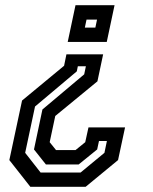

<svg xmlns="http://www.w3.org/2000/svg" viewBox="-20 -720 590 740"><path d="M377.5 -510.5 355.5 -406.5 193 -273 171.5 -172 196 -141.5H271L308.5 -172L321 -229H462L435 -103L310 0H97L16 -103L65 -332.5L227 -466.5L236 -510.5ZM311 -464.5H280L276 -445L115 -309.5L77 -131L136.5 -55H290.5L382.5 -131L392 -176.5H361.5L354.5 -144L283 -86H157L111 -144L143.5 -298L304.5 -433.5ZM421.5 -700 391.5 -558.5H241L271 -700ZM354 -644.5H313.5L307 -613.5H347.5Z"/></svg>

Font: Tourney Expanded SemiBold
Style: Italic
Weight: 600
Width: 7
Italic angle: -12°
Designer: Tyler Finck
Foundry: Etcetera Type Co
Version: Version 1.010; ttfautohint (v1.8.3)